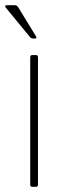

<svg xmlns="http://www.w3.org/2000/svg" viewBox="-31 -723 251 743"><path d="M105 -574H97Q89 -574 83 -582L-9 -694Q-12 -698 -10.5 -700.5Q-9 -703 -5 -703H25Q35 -703 40 -694L108 -583Q113 -574 105 -574ZM86 -9V-501Q86 -510 94 -510H108Q116 -510 116 -501V-9Q116 0 108 0H94Q86 0 86 -9Z"/></svg>

Font: Rajdhani Light
Style: Regular
Weight: 300
Designer: Satya Rajpurohit, Jyotish Sonowal
Foundry: Indian Type Foundry
Version: Version 1.201;PS 1.0;hotconv 1.0.78;makeotf.lib2.5.61930; tt